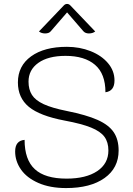

<svg xmlns="http://www.w3.org/2000/svg" viewBox="-20 -947 678 976"><path d="M57 -177Q57 -232 105 -236Q105 -135 157 -87Q209 -39 318 -39Q417 -39 474 -77Q531 -115 531 -182Q531 -224 511 -251.5Q491 -279 443 -298.5Q395 -318 309 -334Q182 -358 126.5 -404Q71 -450 71 -528Q71 -612 138 -660.5Q205 -709 320 -709Q385 -709 440.5 -687Q496 -665 529 -626Q562 -587 562 -538Q562 -484 516 -478Q516 -572 463 -617.5Q410 -663 313 -663Q225 -663 175 -627.5Q125 -592 125 -532Q125 -492 142.5 -464.5Q160 -437 202 -417.5Q244 -398 319 -383Q419 -363 476 -337.5Q533 -312 558 -275Q583 -238 583 -182Q583 -93 511.5 -42Q440 9 316 9Q234 9 175 -17Q116 -43 86.5 -85.5Q57 -128 57 -177ZM209 -777Q191 -777 178 -787L305 -920Q312 -927 321 -927Q330 -927 337 -920L464 -787Q451 -777 432 -777Q414 -777 404 -788L321 -884L238 -788Q229 -777 209 -777Z"/></svg>

Font: K2D Thin
Style: Regular
Weight: 100
Designer: Katatrad Aksorn Co.,Ltd.
Foundry: Cadson Demak Co.,Ltd.
Version: Version 1.000; ttfautohint (v1.6)